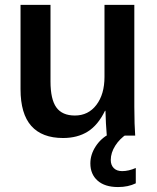

<svg xmlns="http://www.w3.org/2000/svg" viewBox="-20 -548 633 776"><path d="M404.3 -100.1Q376 -42 334.5 -16.1Q293 9.8 234.9 9.8Q149.9 9.8 106.4 -39.1Q63 -87.9 63 -187.5V-528.3H184.1V-219.2Q184.1 -146.5 207.8 -113.8Q231.4 -81.1 282.7 -81.1Q336.9 -81.1 369.6 -124Q402.3 -167 402.3 -237.3V-528.3H522.9V-116.2Q522.9 -78.6 523.9 -49.6Q524.9 -20.5 526.4 0H411.6Q409.7 -24.4 408.2 -48.8Q406.7 -73.2 406.2 -100.1ZM528.8 192.9Q498 208 457 208Q403.8 208 374.5 182.1Q345.2 156.2 345.2 112.3Q345.2 76.7 366.5 43.9Q387.7 11.2 421.9 -6.8H493.7Q464.4 11.7 446 40.5Q427.7 69.3 427.7 98.6Q427.7 119.1 439.7 131.3Q451.7 143.6 473.6 143.6Q500 143.6 528.8 130.9Z"/></svg>

Font: Arimo SemiBold
Style: Regular
Weight: 600
Designer: Steve Matteson
Foundry: Monotype Imaging Inc.
Version: Version 1.33